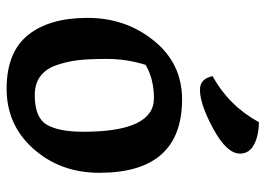

<svg xmlns="http://www.w3.org/2000/svg" viewBox="-131 -659 802 580"><g transform="rotate(90 270.0 -369.0)"><path d="M280 -518Q502 -518 502 -268Q502 -151 430 -69.5Q358 12 248 12Q138 12 86 -52.5Q34 -117 34 -232.5Q34 -348 103 -433Q172 -518 280 -518ZM176 -408Q158 -350 158 -292Q158 -234 162 -202Q166 -170 177 -138Q200 -73 267.5 -73Q335 -73 356.5 -109Q378 -145 378 -220Q378 -433 277 -433Q219 -433 176 -408ZM210 -610Q300 -660 349 -750Q389 -750 416.5 -735.5Q444 -721 444 -693Q444 -653 369.5 -612.5Q295 -572 251 -572Q218 -572 210 -610Z"/></g></svg>

Font: Salsa
Style: Regular
Weight: 400
Designer: John Vargas Beltrn
Foundry: John Vargas Beltran
Version: Version 1.002